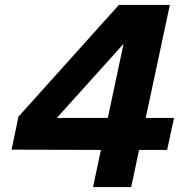

<svg xmlns="http://www.w3.org/2000/svg" viewBox="-20 -760 770 780"><path d="M358 0 390 -151 27 -152 55 -286 463 -740H670L572 -281H687L659 -151H545L513 0ZM211 -281H418L482 -582Z"/></svg>

Font: Be Vietnam Pro
Style: Bold Italic
Weight: 700
Italic angle: -12°
Designer: Lam Bao, Tony Le, Vietanh Nguyen
Foundry: Yellow Type Foundry
Version: Version 1.002; ttfautohint (v1.8.3)